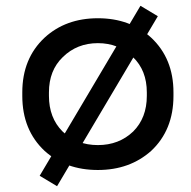

<svg xmlns="http://www.w3.org/2000/svg" viewBox="-20 -573 660 663"><path d="M579 -254V-242Q579 -124 502 -52Q428 14 318 14Q207 14 134 -52Q57 -124 57 -242V-254Q57 -371 134 -443Q207 -510 318 -510Q429 -510 502 -443Q579 -371 579 -254ZM196 -119Q245 -72 318 -72Q391 -72 440 -119Q487 -166 487 -242V-254Q487 -330 439 -376Q390 -424 318 -424Q246 -424 197 -376Q149 -330 149 -254V-242Q149 -166 196 -119ZM525 -517 177 70 117 34 465 -553Z"/></svg>

Font: Rilu
Style: Bold
Weight: 500
Designer: Alí Sinisterra
Foundry: Alí Sinisterra
Version: ""